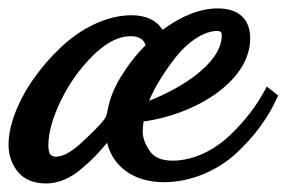

<svg xmlns="http://www.w3.org/2000/svg" viewBox="-46 -385 675 452"><path d="M70.8 -23.9C68.8 -29.8 67.9 -36.1 67.9 -43C67.9 -72.8 77.6 -107.4 97.2 -147.9C116.7 -188.5 142.1 -223.6 172.9 -254.4C203.6 -284.7 233.4 -299.8 261.2 -299.8C280.3 -299.8 292 -293 296.9 -278.8C274.9 -256.8 255.4 -231.9 238.8 -204.6C221.7 -176.8 211.4 -149.9 207 -123C206.1 -117.7 204.6 -113.3 203.1 -109.9C200.7 -104.5 192.4 -94.2 177.2 -79.1C162.1 -64 149.4 -52.2 140.1 -43.9C119.1 -25.4 100.6 -16.1 85 -16.1C78.6 -16.1 74.2 -18.6 70.8 -23.9ZM305.2 -147.9C317.4 -178.7 340.3 -215.3 368.2 -251C396 -286.1 433.6 -312 464.8 -312C473.1 -312 476.1 -309.6 476.1 -301.8C476.1 -235.4 377 -175.3 305.2 -147.9ZM579.1 -175.8C559.6 -138.2 531.2 -100.6 494.1 -65.4C457 -30.3 407.7 -6.8 360.8 -6.8C335 -6.8 316.9 -14.2 307.1 -28.8C295.9 -44.9 290 -60.1 290 -75.2C290 -80.6 290.5 -88.9 292 -99.1C403.8 -113.3 543 -188.5 543 -294.9C543 -341.3 514.2 -365.2 466.8 -365.2C426.3 -365.2 382.8 -348.6 336.9 -314.9C321.8 -337.9 297.4 -349.1 263.2 -349.1C206.1 -349.1 144 -318.4 97.2 -273.4C73.2 -251 52.2 -226.6 33.2 -199.7C-4.4 -146.5 -25.9 -88.4 -25.9 -44.9C-25.9 -20 -18.6 1.5 -3.9 19.5C11.2 37.6 33.2 46.9 63 46.9C90.8 46.9 119.6 34.7 145.5 12.7C171.4 -9.3 185.1 -23.9 206.1 -48.8C220.2 8.3 270 43.9 339.8 43.9C402.8 43.9 463.9 17.6 508.8 -22.9C553.2 -63.5 586.4 -109.4 607.9 -158.2L608.9 -160.2L582 -181.2Z"/></svg>

Font: Dancing Script
Style: Regular
Weight: 800
Designer: Pablo Impallari
Foundry: Pablo Impallari
Version: Version 2.001